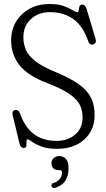

<svg xmlns="http://www.w3.org/2000/svg" viewBox="-20 -733 532 965"><path d="M266 15Q218.5 15 188 3.2Q157.5 -8.5 141.2 -20.5Q125 -32.5 119.5 -32.5Q113 -32.5 113.2 -21.8Q113.5 -11 112.5 -0.2Q111.5 10.5 100.5 10.5Q82.5 10.5 78 -11.5L43.5 -155Q38.5 -176 56 -180Q71.5 -183.5 80.5 -163.5Q104 -95 149 -60Q194 -25 265.5 -25Q320.5 -25 357.5 -56.5Q394.5 -88 395 -142Q395.5 -175.5 382 -204.2Q368.5 -233 330 -260Q291.5 -287 217 -315.5Q119 -353 77.5 -406Q36 -459 36 -530Q36 -582.5 60.5 -623.8Q85 -665 128.2 -688.8Q171.5 -712.5 228 -713Q271.5 -713 300 -702.8Q328.5 -692.5 344.8 -682.2Q361 -672 368 -672Q374.5 -672 375.5 -681.5Q376.5 -691 379.2 -700.5Q382 -710 394 -710Q409 -710 416 -685.5L460 -538.5Q467 -516.5 450 -510.5Q432 -503.5 424 -524Q398 -601.5 349 -636.8Q300 -672 231 -672Q173 -672 135.2 -637Q97.5 -602 97.5 -545.5Q97.5 -510.5 111 -480.8Q124.5 -451 160.5 -423.5Q196.5 -396 263.5 -369Q336 -339 378.2 -308Q420.5 -277 438.2 -240Q456 -203 455.5 -154Q455.5 -79 403.8 -32Q352 15 266 15ZM273 122Q256.5 122 247.5 112.2Q238.5 102.5 238.5 88Q238.5 72 250 61.8Q261.5 51.5 278.5 51.5Q298 51.5 311.2 65.5Q324.5 79.5 324.5 112.5Q324.5 190.5 258.5 210.5Q243.5 215 239 203Q235.5 190.5 250 186.5Q271.5 179 281.8 165Q292 151 292 135Q292 122 280.5 122Z"/></svg>

Font: Fraunces 144pt S100 Light
Style: Regular
Weight: 300
Version: Version 1.000; ttfautohint (v1.8.3)